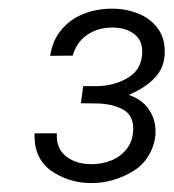

<svg xmlns="http://www.w3.org/2000/svg" viewBox="-20 -736 395 437"><path d="M164.1 -501 169.4 -540H203.6Q244.1 -541.5 273.9 -560.8Q303.7 -580.1 303.7 -618.7Q303.7 -645.5 284.4 -659.4Q265.1 -673.3 235.8 -673.3Q202.6 -673.3 178.5 -656.7Q154.3 -640.1 145.5 -609.4L94.2 -608.9Q99.1 -643.1 119.1 -667.5Q139.2 -691.9 169.4 -704.1Q199.7 -716.3 234.9 -716.3Q266.6 -716.3 294.2 -705.3Q321.8 -694.3 338.4 -672.4Q355 -650.4 355 -618.7Q355 -582.5 332.5 -559.1Q310.1 -535.6 272.9 -520Q303.2 -509.8 318.6 -487.3Q334 -464.8 334 -437Q334 -410.6 320.6 -386Q307.1 -361.3 284.2 -347.2Q238.8 -319.3 187.5 -319.3Q161.6 -319.3 137.9 -326.9Q114.3 -334.5 94.7 -348.6Q56.6 -377.4 58.6 -432.6H109.4Q107.4 -398.4 130.1 -380.4Q152.8 -362.3 188.5 -362.3Q213.4 -362.3 235.1 -371.6Q256.8 -380.9 270 -399.2Q283.2 -417.5 283.2 -443.4Q283.2 -473.6 260.7 -486.3Q238.3 -499 203.6 -500.5Z"/></svg>

Font: Mardoto Light
Style: Italic
Weight: 300
Italic angle: -12°
Designer: Christian Robertson, Vahan Hovhannisyan
Foundry: Google
Version: Version 1.000